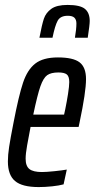

<svg xmlns="http://www.w3.org/2000/svg" viewBox="-20 -751 384 779"><path d="M12 -96Q12 -122 17 -155Q22 -188 35 -254Q56 -363 73.5 -415.5Q91 -468 123 -493Q155 -518 215 -518Q277 -518 303 -498Q329 -478 329 -430Q329 -378 303 -255L299 -236H104Q96 -195 90 -161Q84 -127 84 -107Q84 -77 99.5 -65Q115 -53 150 -53Q168 -53 201.5 -56.5Q235 -60 251 -63L238 -3Q220 2 191.5 5Q163 8 137 8Q70 8 41 -16.5Q12 -41 12 -96ZM240 -286 245 -309Q251 -338 256 -370Q261 -402 261 -418Q261 -441 251 -449Q241 -457 217 -457Q187 -457 171.5 -446Q156 -435 144 -401Q132 -367 115 -286ZM344 -666Q344 -650 336 -598H284Q290 -633 290 -656Q290 -671 282 -679Q274 -687 255 -687Q225 -687 214 -667Q203 -647 193 -598H140Q150 -651 158 -675Q166 -699 188 -715Q210 -731 254 -731Q305 -731 324.5 -715Q344 -699 344 -666Z"/></svg>

Font: Saira Ultra Condensed Medium
Style: Italic
Weight: 500
Width: 1
Italic angle: -12°
Designer: Hector Gatti with collaboration of the Omnibus-Type team
Foundry: Omnibus-Type
Version: Version 1.001; ttfautohint (v1.8)